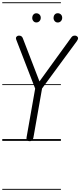

<svg xmlns="http://www.w3.org/2000/svg" viewBox="-25 -1246 710 1698"><path d="M235.5 2.5Q219.5 2.5 213.5 -6Q207.5 -14.5 209.5 -28.5L286 -462.5L122 -886.5Q118.5 -896 117.2 -899.8Q116 -903.5 116 -909Q116 -917.5 123.8 -924.2Q131.5 -931 142.5 -931Q157 -931 165.2 -924.5Q173.5 -918 177.5 -906L324 -526L606 -915.5Q613 -925 620.5 -928Q628 -931 638 -931Q645 -931 651.2 -927.8Q657.5 -924.5 661.5 -919.2Q665.5 -914 665.5 -907.5Q665.5 -898.5 654.5 -882L347 -463.5L270.5 -29Q268 -18 262 -7.8Q256 2.5 235.5 2.5ZM235.5 2.5Q219.5 2.5 213.5 -6Q207.5 -14.5 209.5 -28.5L286 -462.5L122 -886.5Q118.5 -896 117.2 -899.8Q116 -903.5 116 -909Q116 -917.5 123.8 -924.2Q131.5 -931 142.5 -931Q157 -931 165.2 -924.5Q173.5 -918 177.5 -906L324 -526L606 -915.5Q613 -925 620.5 -928Q628 -931 638 -931Q645 -931 651.2 -927.8Q657.5 -924.5 661.5 -919.2Q665.5 -914 665.5 -907.5Q665.5 -898.5 654.5 -882L347 -463.5L270.5 -29Q268 -18 262 -7.8Q256 2.5 235.5 2.5ZM485.5 -1047Q469.5 -1047 459 -1059Q448.5 -1071 448.5 -1088.5Q448.5 -1104.5 458.5 -1116.8Q468.5 -1129 485.5 -1129Q502 -1129 513.5 -1118Q525 -1107 525 -1088.5Q525 -1071.5 513.8 -1059.2Q502.5 -1047 485.5 -1047ZM296 -1047.5Q280.5 -1047.5 270.2 -1059.5Q260 -1071.5 260 -1088.5Q260 -1104.5 270 -1116.5Q280 -1128.5 296 -1128.5Q312.5 -1128.5 324 -1117.5Q335.5 -1106.5 335.5 -1088.5Q335.5 -1071.5 324.5 -1059.5Q313.5 -1047.5 296 -1047.5ZM-5 424.5H513.5V432.5H-5ZM-5 -16H513.5V0H-5ZM-5 -501.5H513.5V-493.5H-5ZM-5 -1226H513.5V-1218H-5Z"/></svg>

Font: Edu AU VIC WA NT Guides
Style: Regular
Weight: 400
Designer: Tina and Corey Anderson, Eben Sorkin, Mirko Velimirovic
Foundry: Google for Education
Version: Version 1.001